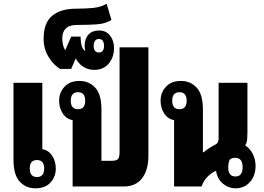

<svg xmlns="http://www.w3.org/2000/svg" viewBox="-20 -1009 1430 1039"><path d="M209 -561V-202Q243 -196 262.5 -166Q282 -136 282 -97Q282 -53 253.5 -21.5Q225 10 172 10Q120 10 86.5 -26.5Q53 -63 53 -144V-561ZM180 -143Q141 -143 141 -97Q141 -51 180 -51Q219 -51 219 -97Q219 -143 180 -143Z M783 -753V-167Q783 -88 748.5 -44Q714 0 652 0H373V-359Q339 -365 319.5 -395Q300 -425 300 -464Q300 -508 329 -539.5Q358 -571 410 -571Q462 -571 495.5 -534.5Q529 -498 529 -417V-139H587Q608 -139 617.5 -147.5Q627 -156 627 -185V-753ZM402 -418Q441 -418 441 -464Q441 -510 402 -510Q363 -510 363 -464Q363 -418 402 -418Z M490 -631Q454 -631 428 -649.5Q402 -668 390 -693L365 -636H305Q268 -659 242 -702.5Q216 -746 216 -798Q216 -885 262 -923.5Q308 -962 392 -962Q446 -962 487 -966.5Q528 -971 557 -989L583 -901Q552 -881 506 -877.5Q460 -874 398 -874Q355 -874 336 -855Q317 -836 317 -801Q317 -783 321 -766Q325 -749 333 -737L365 -811H416Q416 -783 422 -761.5Q428 -740 442 -733Q438 -746 438 -761Q438 -799 458.5 -821.5Q479 -844 516 -844Q554 -844 575.5 -816.5Q597 -789 597 -750Q597 -699 568.5 -665Q540 -631 490 -631ZM515 -725Q543 -725 543 -761Q543 -778 536 -788Q529 -798 515 -798Q501 -798 494 -788Q487 -778 487 -761Q487 -725 515 -725Z M1255 10Q1217 10 1186.5 -15Q1156 -40 1149 -85Q1124 -74 1102 -51.5Q1080 -29 1071 0H922V-359Q888 -365 868.5 -395Q849 -425 849 -464Q849 -508 878 -539.5Q907 -571 959 -571Q1011 -571 1044.5 -534.5Q1078 -498 1078 -417V-185H1082Q1110 -209 1143 -225Q1163 -234 1163 -259V-561H1319V-292Q1319 -274 1317.5 -255.5Q1316 -237 1307 -222Q1333 -206 1348 -175.5Q1363 -145 1363 -111Q1363 -58 1332.5 -24Q1302 10 1255 10ZM951 -418Q990 -418 990 -464Q990 -510 951 -510Q912 -510 912 -464Q912 -418 951 -418ZM1254 -54Q1293 -54 1293 -104Q1293 -155 1253 -155Q1234 -155 1223 -145Q1215 -126 1215 -104Q1215 -54 1254 -54Z"/></svg>

Font: Noto Sans Thai Looped ExtraCondensed Black
Style: Regular
Weight: 900
Width: 2
Designer: Sasikarn Vongin, Ben Mitchell
Foundry: The Fontpad Ltd
Version: Version 1.001; ttfautohint (v1.8.4.7-5d5b)